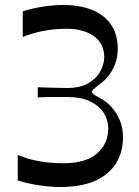

<svg xmlns="http://www.w3.org/2000/svg" viewBox="-20 -734 556 768"><path d="M51 -12V-114Q92 -97 137.5 -89Q183 -81 233 -81Q323 -81 368 -120Q413 -159 413 -221Q413 -253 395.5 -281.5Q378 -310 341.5 -328Q305 -346 249 -346Q212 -346 186.5 -346Q161 -346 131 -344V-385Q166 -384 195 -383Q224 -382 248 -382Q300 -382 333 -401Q366 -420 381.5 -449Q397 -478 397 -505Q397 -559 356 -589Q315 -619 246 -619Q201 -619 157 -611Q113 -603 71 -586V-689Q114 -702 155 -708Q196 -714 233 -714Q300 -714 349 -694Q398 -674 424.5 -635Q451 -596 451 -538Q451 -494 430.5 -456Q410 -418 373 -393Q360 -382 354 -377Q348 -372 348 -367Q348 -362 354.5 -357Q361 -352 374 -345Q403 -331 425 -307Q447 -283 459.5 -252.5Q472 -222 472 -185Q472 -124 443 -79Q414 -34 358.5 -10Q303 14 222 14Q182 14 138 7.5Q94 1 51 -12Z"/></svg>

Font: Ojuju Medium
Style: Regular
Weight: 500
Designer: Chisaokwu Joboson, Mirko Velimirovic
Foundry: Udi Foundry
Version: Version 1.000